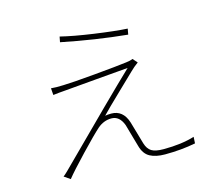

<svg xmlns="http://www.w3.org/2000/svg" viewBox="-108 -902 1217 1061"><g transform="rotate(-15 500.0 -371.0)"><path d="M316 -761Q388 -743 504 -726.5Q620 -710 691 -706L685 -673Q502 -691 310 -730ZM696 -511Q670 -492 651 -473Q641 -463 557.5 -383Q474 -303 446 -273Q461 -276 481 -276Q548 -276 572 -202Q576 -191 589.5 -142Q603 -93 610 -71Q620 -38 642 -24.5Q664 -11 710 -11Q814 -11 888 -34L886 3Q804 19 711 19Q658 19 625 1Q592 -17 579 -64Q576 -72 562 -123.5Q548 -175 542 -194Q521 -250 475 -250Q431 -250 395 -219Q361 -189 282 -106Q203 -23 172 16L137 -8Q148 -16 166 -34Q509 -377 634 -496Q595 -493 450.5 -480.5Q306 -468 271 -465Q229 -462 199 -458L196 -497Q226 -494 268 -496Q316 -497 449 -509Q582 -521 635 -528Q660 -531 673 -537Z"/></g></svg>

Font: Noto Sans Korean Thin
Style: Regular
Weight: 250
Designer: Ryoko NISHIZUKA  (kana & ideographs); Paul D. Hunt (Latin, Greek & Cyrillic); Wenlong ZHANG  (bopomofo); Sandoll Communi
Foundry: Adobe Systems Incorporated
Version: Version 1.0001;PS 1;hotconv 1.0.78;makeotf.lib2.5.61930